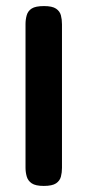

<svg xmlns="http://www.w3.org/2000/svg" viewBox="-20 -603 288 632"><path d="M124 9Q97 9 84.5 0.5Q72 -8 68 -22Q64 -36 64 -51V-524Q64 -539 68 -553Q72 -567 84.5 -575Q97 -583 125 -583Q152 -583 164.5 -574.5Q177 -566 180.5 -552.5Q184 -539 184 -523V-50Q184 -35 180.5 -21.5Q177 -8 164.5 0.5Q152 9 124 9Z"/></svg>

Font: Fredoka Light Medium
Style: Regular
Weight: 500
Version: Version 2.001